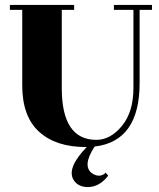

<svg xmlns="http://www.w3.org/2000/svg" viewBox="-20 -580 645 777"><path d="M441 -560H595V-540H545V-244Q545 -8 363 13Q312 91 352 121Q383 142 408 119L418 131Q382 177 336 177Q297 177 279 150Q247 102 331 15H327Q206 15 138 -47Q70 -109 70 -234V-540H20V-560H280V-540H230V-223Q230 -14 370 -14Q427 -14 473.5 -70.5Q520 -127 520 -224V-540H441Z"/></svg>

Font: Rozha One
Style: Regular
Weight: 400
Designer: Tim Donaldson, Indian Type Foundry
Foundry: Indian Type Foundry
Version: Version 1.300;PS 1.0;hotconv 1.0.78;makeotf.lib2.5.61930; tt